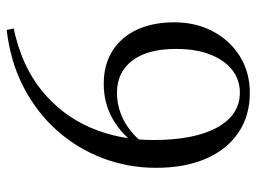

<svg xmlns="http://www.w3.org/2000/svg" viewBox="-120 -664 797 598"><g transform="rotate(-90 279.0 -364.5)"><path d="M289.4 14.6Q217.2 14.6 164.6 -21.5Q111.9 -57.6 83.9 -122.9Q55.8 -188.3 55.8 -277.2Q55.8 -364.4 85.7 -443.3Q115.5 -522.1 171.4 -585.3Q227.4 -648.5 306.6 -689.8Q385.8 -731.1 485.3 -742.7L489.6 -720.8Q374.7 -696.6 297.2 -634.1Q219.8 -571.5 181.1 -481.8Q142.4 -392 142.4 -285.9Q142.4 -158.3 181.4 -87.3Q220.4 -16.4 290.4 -16.4Q328.6 -16.4 359.2 -39.3Q389.8 -62.2 407.9 -106.8Q426.1 -151.5 426.1 -215.2Q426.1 -304.6 389.5 -351.9Q352.9 -399.2 289.6 -399.2Q247.6 -399.2 208.9 -380.6Q170.2 -362 131.5 -317.8L113.1 -329.4H119.8Q198.2 -440.4 317.1 -440.4Q377.5 -440.4 420.6 -413Q463.6 -385.6 486.3 -336.3Q509 -286.9 509 -220.7Q509 -153.1 480.5 -99.8Q452 -46.4 402.4 -15.9Q352.8 14.6 289.4 14.6Z"/></g></svg>

Font: Noto Serif HK ExtraLight
Style: Regular
Weight: 200
Designer: Ryoko NISHIZUKA 西塚涼子 (kana & ideographs); Frank Grießhammer (Latin, Greek & Cyrillic); Wenlong ZHANG 张文龙 (bopomofo); San
Foundry: Adobe
Version: Version 2.002-H1;hotconv 1.1.0;makeotfexe 2.6.0